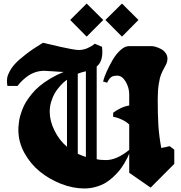

<svg xmlns="http://www.w3.org/2000/svg" viewBox="-20 -1068 1025 1086"><path d="M377 -955.1 470.2 -1047.9 564 -955.1 470.2 -860.8ZM576.2 -955.1 669.9 -1047.9 763.2 -955.1 669.9 -860.8ZM837.9 -807.1Q847.2 -807.1 861.1 -803Q875 -798.8 890.4 -791Q905.8 -783.2 916.5 -768.6Q927.2 -753.9 927.2 -735.8Q927.2 -721.7 921.6 -708.7Q916 -695.8 907.7 -681.4Q899.4 -667 891.4 -647.5Q883.3 -627.9 877.7 -591.3Q872.1 -554.7 872.1 -506.3Q872.1 -420.4 875.7 -360.6Q879.4 -300.8 892.1 -231Q900.9 -232.4 917 -236.1Q933.1 -239.7 939.9 -241.2Q952.1 -231.4 965.8 -221.2V-141.1L832 -6.8Q782.7 -41.5 710.9 -90.8V-199.2Q706.1 -187 700.4 -175.5Q694.8 -164.1 682.4 -143.1Q669.9 -122.1 656 -104.7Q642.1 -87.4 620.8 -67.4Q599.6 -47.4 576.7 -33.7Q553.7 -20 522.2 -11Q490.7 -2 457 -2Q392.6 -2 325.7 -28.1Q258.8 -54.2 205.3 -97.7Q151.9 -141.1 117.9 -203.1Q84 -265.1 84 -331.5Q84 -341.3 84.2 -347.7Q84.5 -354 86.7 -373Q88.9 -392.1 92.8 -407.2Q96.7 -422.4 105.5 -446.3Q114.3 -470.2 126.5 -490.2Q138.7 -510.3 158.4 -534.9Q178.2 -559.6 202.9 -580.3Q227.5 -601.1 262.9 -622.6Q298.3 -644 339.8 -661.1Q316.4 -661.6 280.5 -664.6Q244.6 -667.5 230 -667.5Q203.6 -667.5 179.2 -659.2Q154.8 -650.9 135.5 -636.7Q116.2 -622.6 103.3 -609.6Q90.3 -596.7 79.1 -582H22Q19.5 -595.2 19.5 -608.4Q19.5 -621.1 21.5 -631.8Q23.4 -642.6 34.7 -664.3Q45.9 -686 65.9 -707.8Q85.9 -729.5 126.5 -761Q167 -792.5 223.1 -826.2Q229.5 -824.7 262.7 -816.9Q295.9 -809.1 323.5 -802.7Q351.1 -796.4 381.6 -790.8Q412.1 -785.2 425.3 -785.2Q451.7 -785.2 476.1 -796.1Q500.5 -807.1 516.1 -820.8L557.1 -803.2Q566.4 -722.7 526.9 -691.9V-167.5Q546.4 -162.6 579.1 -162.6Q640.6 -162.6 710.9 -220.2V-363.8Q695.3 -379.4 668.5 -391.8Q641.6 -404.3 620.1 -407.2V-430.2Q637.2 -443.8 662.1 -455.8Q687 -467.8 710.9 -471.2V-534.2Q710.9 -571.8 690.9 -606Q670.9 -640.1 643.6 -640.1Q621.6 -640.1 609.9 -632.6Q598.1 -625 585.9 -600.1L563 -606.9Q568.8 -630.4 583 -662.4Q597.2 -694.3 616.5 -727.8Q635.7 -761.2 660.9 -784.2Q686 -807.1 709.5 -807.1ZM465.8 -180.2V-665Q437.5 -658.7 419.9 -650.9V-198.2Q445.3 -186.5 465.8 -180.2ZM358.9 -617.2Q350.6 -610.8 342 -603.8Q333.5 -596.7 317.6 -578.9Q301.8 -561 290.5 -542.2Q279.3 -523.4 270.3 -495.1Q261.2 -466.8 261.2 -437Q261.2 -383.3 288.6 -328.6Q315.9 -273.9 358.9 -237.8Z"/></svg>

Font: KJV1611
Style: Regular
Weight: 400
Version: Version 3.6.1